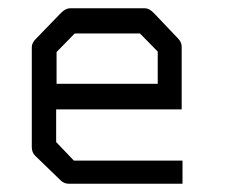

<svg xmlns="http://www.w3.org/2000/svg" viewBox="-20 -496 580 465"><path d="M116 -231V-152L159 -107H422V-51H147Q135 -51 127 -59L65 -119Q57 -127 57 -140V-382Q57 -392 67 -402L128 -465Q139 -476 150 -476H331Q341 -476 352 -465L411 -403Q420 -394 420 -383V-231ZM117 -293H362V-371L319 -415H161L117 -370Z"/></svg>

Font: 3270 Nerd Font
Style: Regular
Weight: 400
Monospace: yes
Version: Version 3.0.1;Nerd Fonts 3.3.0